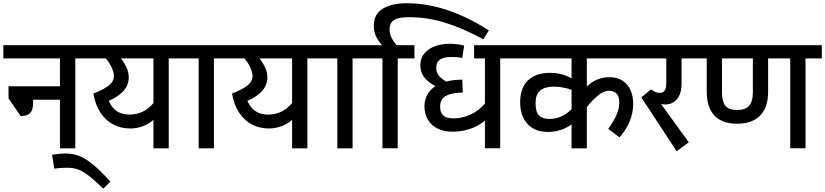

<svg xmlns="http://www.w3.org/2000/svg" viewBox="-29 -897 4989 1161"><path d="M524.9 -543.9H426.3V0H333.5V-293.9H171.4V-278.3Q171.4 -252.4 165.8 -234.6Q160.2 -216.8 143.6 -206.1Q127 -195.3 95.7 -195.3L22.5 -301.8V-375.5H333.5V-543.9H-8.8V-623.5H524.9Z M638.7 201.2 595.7 243.7Q537.1 187 500.7 160.4Q464.4 133.8 437.3 125.5Q410.2 117.2 374 117.2Q356 117.2 337.9 118.7Q319.8 120.1 299.3 122.6L285.6 38.6L296.9 37.1Q319.3 34.2 334.5 32.7Q349.6 31.2 367.7 31.2Q411.1 31.2 448.2 45.2Q485.4 59.1 530.3 95.5Q575.2 131.8 638.7 201.2Z M1090.3 -543.9H991.2V0H898.9V-172.4Q870.6 -146.5 833.3 -133.3Q795.9 -120.1 758.3 -120.1Q703.6 -120.1 657.5 -143.6Q611.3 -167 579.3 -214.6Q547.4 -262.2 535.6 -331.5Q600.6 -356.9 630.1 -380.9Q659.7 -404.8 659.7 -438.5Q659.7 -459 646.7 -487.8Q633.8 -516.6 610.8 -543.9H507.8V-623.5H1090.3ZM898.9 -543.9H702.1Q727.1 -510.3 738.3 -483.4Q749.5 -456.5 749.5 -429.2Q749.5 -339.4 628.4 -287.1Q648.9 -242.7 679.4 -223.4Q710 -204.1 754.4 -204.1Q795.4 -204.1 832.3 -220.9Q869.1 -237.8 898.9 -273.9Z M1363.3 -543.9H1264.6V0H1172.4V-543.9H1073.2V-623.5H1363.3Z M1928.7 -543.9H1829.6V0H1737.3V-172.4Q1709 -146.5 1671.6 -133.3Q1634.3 -120.1 1596.7 -120.1Q1542 -120.1 1495.8 -143.6Q1449.7 -167 1417.7 -214.6Q1385.7 -262.2 1374 -331.5Q1439 -356.9 1468.5 -380.9Q1498 -404.8 1498 -438.5Q1498 -459 1485.1 -487.8Q1472.2 -516.6 1449.2 -543.9H1346.2V-623.5H1928.7ZM1737.3 -543.9H1540.5Q1565.4 -510.3 1576.7 -483.4Q1587.9 -456.5 1587.9 -429.2Q1587.9 -339.4 1466.8 -287.1Q1487.3 -242.7 1517.8 -223.4Q1548.3 -204.1 1592.8 -204.1Q1633.8 -204.1 1670.7 -220.9Q1707.5 -237.8 1737.3 -273.9Z M2201.7 -543.9H2103V0H2010.7V-543.9H1911.6V-623.5H2201.7Z M2326.7 -719.2Q2326.7 -695.8 2335.7 -674.6Q2344.7 -653.3 2370.1 -623.5H2477.1V-543.9H2376V-0.5H2283.7V-543.9H2184.6V-623.5H2281.7Q2255.4 -651.9 2243.4 -680.2Q2231.4 -708.5 2231.4 -740.2Q2231.4 -812.5 2286.4 -845Q2341.3 -877.4 2430.2 -877.4Q2671.4 -877.4 2927.2 -712.9L2893.6 -659.7Q2771.5 -725.6 2664.1 -759.3Q2556.6 -793 2443.8 -793Q2399.9 -793 2374.3 -784.9Q2348.6 -776.9 2337.6 -760.7Q2326.7 -744.6 2326.7 -719.2Z M3095.2 -543.9H2995.6V-0.5H2903.3V-167Q2862.3 -134.3 2812.7 -117.4Q2763.2 -100.6 2707 -100.6Q2654.8 -100.6 2616.5 -119.9Q2578.1 -139.2 2557.9 -174.1Q2537.6 -209 2537.6 -255.4Q2537.6 -291 2553.7 -322.3Q2569.8 -353.5 2604 -376Q2555.7 -401.9 2534.2 -432.1Q2512.7 -462.4 2512.7 -501Q2512.7 -546.4 2538.8 -575.9Q2564.9 -605.5 2605.2 -618.9Q2645.5 -632.3 2688.5 -632.3Q2710.4 -632.3 2735.4 -629.4Q2760.3 -626.5 2777.8 -621.1L2766.1 -546.9Q2733.9 -552.7 2703.6 -552.7Q2660.2 -552.7 2634.8 -538.8Q2609.4 -524.9 2608.9 -488.8Q2607.9 -462.4 2622.6 -442.1Q2637.2 -421.9 2669.9 -403.8Q2710.9 -415 2766.6 -415.5L2769.5 -337.4Q2719.2 -335.9 2689.2 -326.4Q2659.2 -316.9 2645.8 -298.8Q2632.3 -280.8 2632.3 -252.4Q2632.3 -216.8 2651.1 -199Q2669.9 -181.2 2713.4 -181.2Q2766.1 -181.2 2816.2 -204.3Q2866.2 -227.5 2903.3 -270.5V-543.9H2837.9V-623.5H3095.2Z M3519.5 -543.9V-374.5Q3550.3 -402.8 3583.7 -416.5Q3617.2 -430.2 3656.7 -430.2Q3701.2 -430.2 3733.4 -410.4Q3765.6 -390.6 3782.7 -354.2Q3799.8 -317.9 3799.8 -269Q3799.8 -215.3 3778.6 -163.3Q3757.3 -111.3 3716.8 -66.4L3648.9 -117.7Q3682.1 -163.6 3699 -202.4Q3715.8 -241.2 3715.8 -277.3Q3715.8 -348.1 3651.9 -348.1Q3598.6 -348.1 3519.5 -249.5V0H3427.2V-145Q3397.9 -123 3361.1 -111.1Q3324.2 -99.1 3286.1 -99.1Q3226.1 -99.1 3188 -124.5Q3149.9 -149.9 3133.1 -189.9Q3116.2 -230 3116.2 -275.9Q3116.2 -365.2 3163.6 -410.9Q3210.9 -456.5 3296.4 -456.5Q3370.1 -456.5 3427.2 -422.9V-543.9H3077.6V-623.5H3836.9V-543.9ZM3427.2 -236.8V-354Q3373.5 -373 3319.8 -373Q3266.6 -373 3238 -350.1Q3209.5 -327.1 3209.5 -271.5Q3209.5 -220.7 3230.2 -199.2Q3251 -177.7 3293.9 -177.7Q3332 -177.7 3366.2 -193.4Q3400.4 -209 3427.2 -236.8Z M3992.7 -265.1Q3978.5 -265.1 3967.8 -268.6L4136.2 -36.6L4062.5 17.6L3849.1 -308.1L3908.2 -356.9Q3934.6 -335.4 3960.4 -335.4Q3981.4 -335.4 3990.7 -349.9Q4000 -364.3 4000 -394V-543.9H3819.8V-623.5H4190.4V-543.9H4092.3V-392.6Q4092.3 -330.1 4064.7 -297.6Q4037.1 -265.1 3992.7 -265.1Z M4940.4 -543.9H4841.8V-0.5H4749.5V-543.9H4615.7V-342.3Q4615.7 -248 4567.6 -198.5Q4519.5 -148.9 4428.2 -148.9Q4336.9 -148.9 4290.8 -198.5Q4244.6 -248 4244.6 -343.3V-543.9H4173.3V-623.5H4940.4ZM4523.4 -543.9H4336.9V-335.4Q4336.9 -283.2 4357.4 -257.6Q4377.9 -231.9 4426.8 -231.9Q4479.5 -231.9 4501.5 -258.3Q4523.4 -284.7 4523.4 -337.4Z"/></svg>

Font: Varta SemiBold
Style: Regular
Weight: 600
Designer: Joana Correia, Viktoriya Grabowska, Eben Sorkin
Foundry: Sorkin Type
Version: Version 1.003; ttfautohint (v1.3) -l 8 -r 24 -G 200 -x 12 -H